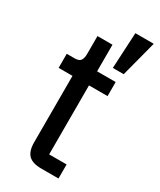

<svg xmlns="http://www.w3.org/2000/svg" viewBox="-194 -823 737 887"><g transform="rotate(30 175.0 -379.5)"><path d="M188 0Q141 0 120 -21Q99 -42 99 -89V-443H25V-518H67Q91 -518 99 -530Q107 -542 107 -565V-660H187V-518H286V-443H187V-75H280V0ZM300 -568H242L252 -759H350Z"/></g></svg>

Font: IBM Plex Sans Condensed Text
Style: Regular
Weight: 450
Width: 3
Designer: Mike Abbink, Paul van der Laan, Pieter van Rosmalen
Foundry: Bold Monday
Version: Version 1.1